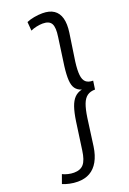

<svg xmlns="http://www.w3.org/2000/svg" viewBox="-217 -860 687 1023"><g transform="rotate(-20 126.0 -349.0)"><path d="M166 -803Q206 -803 230.5 -786.5Q255 -770 264 -737.5Q273 -705 266 -656L243 -501Q237 -454 240 -426Q243 -398 257 -385.5Q271 -373 298 -373L291 -325Q264 -325 246.5 -312.5Q229 -300 218.5 -272.5Q208 -245 201 -197L180 -42Q173 6 154.5 39Q136 72 107 88.5Q78 105 38 105Q15 105 -8 100Q-31 95 -47 88L-29 38Q-15 45 2 49Q19 53 35 53Q72 53 90.5 31Q109 9 116 -43L138 -200Q145 -248 155.5 -278.5Q166 -309 182.5 -326Q199 -343 225 -349Q202 -356 190 -372.5Q178 -389 176 -419.5Q174 -450 180 -498L202 -655Q210 -707 198 -729Q186 -751 149 -751Q133 -751 114 -747Q95 -743 80 -736L76 -786Q94 -794 118.5 -798.5Q143 -803 166 -803Z"/></g></svg>

Font: Pathway Extreme Condensed ExtraLight
Style: Italic
Weight: 250
Width: 3
Italic angle: -8°
Version: Version 1.001;gftools[0.9.26]